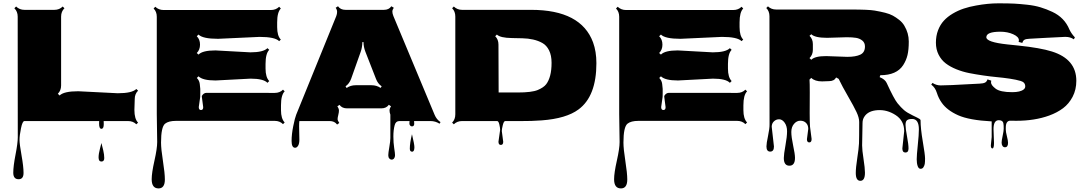

<svg xmlns="http://www.w3.org/2000/svg" viewBox="-20 -708 6365 1123"><path d="M768.1 -128.9 766.1 -65.4Q766.1 -12.2 787.6 9.3L777.3 19Q758.8 0 728.5 0H586.4Q586.9 6.8 586.9 18.1Q586.9 45.4 573.2 45.4Q559.6 45.4 559.6 14.6Q559.6 5.4 560.1 0H123Q111.3 0 102.8 42.2Q94.2 84.5 94.2 109.9Q94.2 135.3 106 200.9Q117.7 266.6 117.7 303.5Q117.7 340.3 88.9 340.3Q57.6 340.3 57.6 302.2Q57.6 264.2 70.8 196.5Q84 128.9 84 94.7L83.5 -610.8Q83.5 -640.6 64 -659.7L74.2 -669.9Q94.2 -650.4 123 -650.4H297.9Q327.6 -650.4 346.7 -669.9L356.9 -659.7Q337.4 -640.6 337.4 -610.8V-208Q337.4 -178.7 318.4 -159.7L328.6 -149.4Q353.5 -174.3 437.5 -174.3L668.9 -162.6Q752.4 -162.6 777.3 -187.5L787.6 -177.7Q768.1 -158.7 768.1 -128.9ZM556.6 212.9Q556.6 191.9 564.7 161.4Q572.8 130.9 573.2 128.4Q574.2 133.3 578.1 148.4Q582 163.6 584 171.9Q589.8 196.8 589.8 216.8Q589.8 236.8 573.2 236.8Q556.6 236.8 556.6 212.9Z M1168.5 -81.1 1160.6 -141.6V-147Q1170.9 -165 1188.5 -165L1586.9 -164.6Q1616.7 -164.6 1635.3 -183.6L1645 -173.8Q1623.5 -152.3 1623.5 -91.8Q1623.5 -91.8 1623.5 -63.5Q1623.5 -14.2 1645 8.3L1635.3 18.1Q1616.2 -1 1586.9 -1H1009.3Q965.8 -1 945.3 15.6Q921.9 35.2 921.9 126Q921.9 162.6 933.1 234.1Q944.3 305.7 944.3 341.8Q944.3 394 907.2 394Q867.2 394 867.2 340.3Q867.2 303.7 883.3 231.9Q899.4 160.2 899.4 123L897 -40.5V-609.9Q897 -640.1 878.4 -658.2L888.2 -668.5Q908.2 -649.4 937 -649.4H1564Q1593.8 -649.4 1612.8 -668.5L1622.6 -658.2Q1601.1 -636.7 1601.1 -577.1V-549.8Q1601.1 -497.6 1622.6 -476.6L1612.8 -467.3Q1588.4 -492.2 1498 -492.2L1255.4 -481Q1165.5 -481 1141.1 -505.9L1130.9 -496.1Q1149.9 -477.5 1149.9 -447Q1149.9 -416.5 1130.9 -397.9L1141.1 -388.7Q1164.6 -413.1 1239.7 -413.1L1444.3 -401.9Q1520 -401.9 1544.4 -426.3L1554.7 -416.5Q1533.2 -395 1533.2 -334V-306.6Q1533.2 -256.3 1554.7 -233.9L1544.4 -223.6Q1521 -248 1445.3 -248L1240.7 -237.3Q1165.5 -237.3 1141.1 -261.7L1131.3 -252Q1146 -237.3 1148.4 -217Q1150.9 -196.8 1151.4 -188.2Q1151.9 -179.7 1151.4 -161.9Q1150.9 -144 1150.9 -140.6L1142.6 -82Q1142.6 -64.5 1155.5 -64.5Q1168.5 -64.5 1168.5 -81.1Z M1729.5 31.2 1731 108.9Q1731 132.3 1723.6 144.3Q1716.3 156.2 1706.1 156.2Q1685.5 156.2 1685.5 116.7Q1685.5 77.1 1695.3 29.1Q1705.1 -19 1712.4 -37.1L1946.8 -613.8Q1951.7 -626.5 1951.7 -638.7Q1951.7 -650.9 1943.4 -662.6L1957 -671.4Q1971.2 -650.4 2001 -650.4H2225.6Q2254.9 -650.4 2269 -671.4L2283.2 -662.6Q2274.9 -650.9 2274.9 -640.1Q2274.9 -629.4 2280.8 -614.3L2522 -36.6Q2533.2 -9.3 2556.6 6.3L2550.8 15.6Q2526.9 0 2497.6 0H2401.9Q2402.8 10.7 2402.8 15.1Q2402.8 31.2 2389.6 31.2Q2383.8 31.2 2379.2 26.6Q2374.5 22 2374.5 13.4Q2374.5 4.9 2375.5 0H2316.4Q2294.9 0 2288.6 23.4Q2280.8 52.2 2280.8 89.6Q2280.8 127 2285.6 157.7Q2290.5 188.5 2290.5 200Q2290.5 211.4 2284.9 218.5Q2279.3 225.6 2271 225.6Q2262.7 225.6 2256.8 218.8Q2251 211.9 2251 199.7Q2251 187.5 2257.1 152.3Q2263.2 117.2 2263.2 99.6V-37.6Q2258.3 -50.8 2258.3 -62Q2258.3 -73.2 2267.1 -85.9L2254.4 -95.2Q2239.7 -74.2 2210.4 -74.2H2009.8Q1980.5 -74.2 1965.8 -94.7L1953.1 -85.9Q1962.4 -72.8 1962.4 -61.5Q1962.4 -50.3 1959 -37.6V-37.1Q1954.6 -20.5 1954.6 -11.7Q1954.6 -2.9 1964.4 11.2L1951.7 20.5Q1937 0 1907.7 0H1731Q1729.5 9.3 1729.5 31.2ZM2060.1 -209.5H2153.3Q2182.6 -209.5 2206.1 -193.8L2212.4 -203.1Q2189.5 -218.8 2179.2 -246.6L2117.2 -405.3Q2106.4 -433.1 2106 -461.9H2099.6Q2098.6 -429.7 2089.8 -405.3L2033.7 -247.1Q2023.4 -218.8 2001 -203.1L2007.3 -193.4Q2030.3 -209.5 2060.1 -209.5ZM2377 161.6Q2377 127.9 2389.6 77.1Q2403.8 135.7 2403.8 153.3Q2403.8 179.2 2390.4 179.2Q2377 179.2 2377 161.6Z M2895.5 120.6 2905.3 51.3Q2905.3 39.6 2900.6 19.8Q2896 0 2887.7 0H2682.6Q2653.8 0 2634.3 19L2624.5 9.3Q2643.1 -9.3 2643.1 -39.6V-610.8Q2643.1 -641.6 2624.5 -659.7L2634.3 -669.9Q2654.3 -650.4 2682.6 -650.4H3086.4Q3378.4 -650.4 3448.7 -460.4Q3468.3 -406.7 3468.3 -338.4Q3468.3 -145 3363.8 -67.9Q3292 -14.6 3148.4 -3.9Q3092.8 0.5 3020 0.2Q2947.3 0 2935.1 0Q2926.8 0 2920.9 23.4Q2915 46.9 2915 58.6L2923.3 121.1Q2923.3 139.6 2909.4 139.6Q2895.5 139.6 2895.5 120.6ZM2975.1 -485.4Q2905.8 -486.3 2886.2 -505.9L2876.5 -496.1Q2895.5 -477.5 2895.5 -447.3Q2895.5 -229 2896.5 -167H3007.3Q3090.3 -167 3125.2 -181.6Q3160.2 -196.3 3174.8 -215.6Q3189.5 -234.9 3197.8 -265.9Q3206.1 -296.9 3206.1 -340.6Q3206.1 -384.3 3191.4 -413.6Q3176.8 -442.9 3152.3 -456.5Q3127.9 -470.2 3098.1 -476.8Q3068.4 -483.4 3035.9 -484.1Q3003.4 -484.9 2975.1 -485.4Z M3873 -81.1 3865.2 -141.6V-147Q3875.5 -165 3893.1 -165L4291.5 -164.6Q4321.3 -164.6 4339.8 -183.6L4349.6 -173.8Q4328.1 -152.3 4328.1 -91.8Q4328.1 -91.8 4328.1 -63.5Q4328.1 -14.2 4349.6 8.3L4339.8 18.1Q4320.8 -1 4291.5 -1H3713.9Q3670.4 -1 3649.9 15.6Q3626.5 35.2 3626.5 126Q3626.5 162.6 3637.7 234.1Q3648.9 305.7 3648.9 341.8Q3648.9 394 3611.8 394Q3571.8 394 3571.8 340.3Q3571.8 303.7 3587.9 231.9Q3604 160.2 3604 123L3601.6 -40.5V-609.9Q3601.6 -640.1 3583 -658.2L3592.8 -668.5Q3612.8 -649.4 3641.6 -649.4H4268.6Q4298.3 -649.4 4317.4 -668.5L4327.1 -658.2Q4305.7 -636.7 4305.7 -577.1V-549.8Q4305.7 -497.6 4327.1 -476.6L4317.4 -467.3Q4293 -492.2 4202.6 -492.2L3960 -481Q3870.1 -481 3845.7 -505.9L3835.4 -496.1Q3854.5 -477.5 3854.5 -447Q3854.5 -416.5 3835.4 -397.9L3845.7 -388.7Q3869.1 -413.1 3944.3 -413.1L4148.9 -401.9Q4224.6 -401.9 4249 -426.3L4259.3 -416.5Q4237.8 -395 4237.8 -334V-306.6Q4237.8 -256.3 4259.3 -233.9L4249 -223.6Q4225.6 -248 4149.9 -248L3945.3 -237.3Q3870.1 -237.3 3845.7 -261.7L3835.9 -252Q3850.6 -237.3 3853 -217Q3855.5 -196.8 3856 -188.2Q3856.4 -179.7 3856 -161.9Q3855.5 -144 3855.5 -140.6L3847.2 -82Q3847.2 -64.5 3860.1 -64.5Q3873 -64.5 3873 -81.1Z M5257.8 160.2 5268.6 59.1Q5268.6 -2.4 5218.5 -34.9Q5168.5 -67.4 5113.3 -63.7Q5058.1 -60.1 5036.1 -26.4Q5024.9 -10.3 5024.9 11.7L5022.5 142.6Q5022.5 169.4 5030.8 222.4Q5039.1 275.4 5039.1 302.2Q5039.1 349.6 5012.2 349.6Q4985.4 349.6 4985.4 303.7Q4985.4 273.4 4994.1 216.8Q5002.9 160.2 5004.2 130.9Q5005.4 101.6 5005.4 5.9Q5005.4 -19.5 4989.7 -52.7Q4974.1 -85.9 4940.4 -144Q4906.7 -202.1 4885.3 -246.6L4870.6 -254.9Q4858.9 -233.4 4829.1 -233.4L4788.1 -231.9Q4746.1 -231.9 4725.1 -252.4L4714.8 -242.7Q4716.3 -224.6 4716.3 -165.5L4715.8 -45.9Q4715.8 7.8 4717.8 33.2L4727.1 105Q4727.1 125 4713.4 125Q4699.7 125 4699.7 106.4L4707.5 45.9Q4707.5 23.9 4694.6 11Q4681.6 -2 4660.9 -2Q4640.1 -2 4624.3 16.4Q4608.4 34.7 4608.4 64Q4608.4 93.3 4619.1 143.3Q4629.9 193.4 4629.9 215.3Q4629.9 261.2 4597.2 261.2Q4564.5 261.2 4564.5 216.3Q4564.5 195.3 4574 143.1Q4583.5 90.8 4583.5 60.1Q4583.5 29.3 4569.3 9.5Q4555.2 -10.3 4537.1 -10.3Q4519 -10.3 4506.3 2.2Q4493.7 14.6 4493.7 33.2L4506.8 148.9Q4506.8 178.7 4484.9 178.7Q4462.9 178.7 4462.9 148.4Q4462.9 130.9 4472.2 87.2Q4481.4 43.5 4481 19Q4480.5 -5.4 4480.5 -612.8Q4480.5 -643.1 4461.9 -661.1L4471.7 -670.9Q4490.7 -652.3 4520 -652.3H4957.5Q5060.1 -652.3 5095.5 -646.2Q5130.9 -640.1 5157.5 -633.3Q5184.1 -626.5 5202.4 -616.5Q5220.7 -606.4 5239.5 -591.6Q5258.3 -576.7 5269.5 -557.6Q5295.4 -514.2 5295.4 -465.3Q5295.4 -416.5 5287.8 -385.5Q5280.3 -354.5 5262.7 -327.1Q5224.6 -268.1 5128.9 -268.1L5125 -256.8Q5155.8 -244.6 5166 -223.1Q5209 -129.4 5229.5 -104.2Q5250 -79.1 5267.6 -64Q5285.2 -48.8 5317.9 -33.2Q5350.6 -17.6 5357.4 -12.9Q5364.3 -8.3 5364.3 -5.4Q5364.3 43.5 5377.4 120.1Q5390.6 196.8 5390.6 218.8Q5390.6 240.7 5388.9 250.5Q5387.2 260.3 5381.3 269.8Q5375.5 279.3 5364.3 279.3Q5353 279.3 5347.4 263.2Q5341.8 247.1 5341.8 223.6Q5341.8 200.2 5348.1 139.9Q5354.5 79.6 5354.5 48.8Q5354.5 -12.2 5314.9 -12.2Q5295.4 -12.2 5285.9 -5.4Q5276.4 1.5 5276.4 22.7Q5276.4 43.9 5285.2 90.3Q5293.9 136.7 5293.9 160.4Q5293.9 184.1 5275.9 184.1Q5257.8 184.1 5257.8 160.2ZM4932.6 -490.2 4817.4 -486.8Q4746.6 -486.8 4725.1 -507.8L4714.8 -498.5Q4734.4 -479.5 4734.4 -449.7V-417Q4734.4 -387.7 4714.8 -368.2L4725.1 -358.4Q4746.1 -379.9 4812 -379.9L4935.5 -375.5Q4984.9 -375.5 5012 -388.4Q5039.1 -401.4 5039.1 -436Q5039.1 -458 5023.9 -470.5Q5008.8 -482.9 4987.3 -486.6Q4965.8 -490.2 4932.6 -490.2Z M5775.4 142.6 5780.3 93.3V2Q5648.9 -4.9 5584 -33.9Q5519 -63 5488.3 -106.9Q5469.7 -132.8 5459.7 -164.8Q5449.7 -196.8 5426.8 -212.9L5434.1 -223.1Q5456.1 -208.5 5481.7 -208.5Q5507.3 -208.5 5547.4 -210.4Q5587.4 -212.4 5637.7 -215.1Q5688 -217.8 5709.5 -218.8Q5731 -219.7 5741.2 -224.9Q5751.5 -230 5755.9 -243.7L5777.8 -236.3Q5776.4 -232.4 5776.4 -226.1Q5776.4 -210 5803.2 -189.5Q5830.1 -168.9 5900.4 -168.9Q5947.8 -168.9 5967.8 -185.1Q5976.6 -192.4 5976.6 -202.6Q5976.6 -226.6 5950.2 -234.4Q5923.8 -242.2 5886.5 -247.8Q5849.1 -253.4 5811.8 -256.8Q5774.4 -260.3 5731 -266.6Q5687.5 -272.9 5648.9 -280.5Q5610.4 -288.1 5574 -302.7Q5537.6 -317.4 5511.7 -337.2Q5485.8 -356.9 5470 -387.9Q5454.1 -418.9 5454.1 -458.5Q5454.1 -498 5466.6 -530.8Q5479 -563.5 5500.5 -586.9Q5522 -610.4 5552.5 -628.4Q5583 -646.5 5616.5 -657.7Q5649.9 -668.9 5689.5 -675.8Q5758.3 -688.5 5819.3 -688.5Q5880.4 -688.5 5912.4 -686.8Q5944.3 -685.1 5987.5 -680.4Q6030.8 -675.8 6065.7 -665.3Q6100.6 -654.8 6134.8 -638.7Q6206.1 -605.5 6234.9 -535.6Q6246.6 -510.7 6267.1 -489.3L6260.7 -478Q6240.2 -492.2 6213.4 -492.2H6207Q6168 -490.7 6095.5 -486.6Q6022.9 -482.4 6002.2 -481.4Q5981.4 -480.5 5972.4 -475.6Q5963.4 -470.7 5959.5 -457L5938 -462.9Q5939.5 -467.3 5939.5 -472.2Q5939.5 -492.7 5906.2 -507.6Q5873 -522.5 5831.1 -522.5Q5749 -522.5 5749 -490.2Q5749 -461.4 5872.1 -448.2Q5900.9 -444.8 5937.5 -441.4Q6064.9 -428.2 6132.8 -406.7Q6275.4 -361.8 6275.4 -235.4Q6275.4 -183.6 6253.9 -142.3Q6232.4 -101.1 6198 -75.2Q6163.6 -49.3 6116.7 -32.2Q6032.2 -1.5 5923.8 -1.5Q5894.5 -1.5 5889.2 -2Q5862.8 -2 5862.8 38.6V50.3Q5862.8 63.5 5869.4 89.1Q5876 114.7 5876 127.4Q5876 153.3 5857.9 153.3Q5848.6 153.3 5843.5 145.5Q5838.4 137.7 5838.4 126Q5838.4 114.3 5844.5 86.2Q5850.6 58.1 5850.6 45.4Q5850.6 32.7 5850.3 27.6Q5850.1 22.5 5848.9 14.9Q5847.7 7.3 5844.7 3.9Q5837.9 -4.9 5821.3 -4.9Q5791 -4.9 5791 47.9L5793.9 127.9Q5793.9 160.2 5784.7 160.2Q5775.4 160.2 5775.4 142.6Z"/></svg>

Font: Nosifer Caps
Style: Regular
Weight: 800
Version: Version 001.002